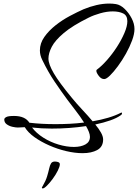

<svg xmlns="http://www.w3.org/2000/svg" viewBox="-20 -822 775 1078"><path d="M444 38Q401 38 352 26.5Q303 15 256.5 -5.5Q210 -26 173.5 -52Q137 -78 119 -108Q111 -108 101 -107Q91 -106 80 -106Q68 -106 50 -110Q32 -114 18 -124Q4 -134 4 -151Q4 -159 15.5 -165Q27 -171 59 -171Q121 -171 145 -133Q178 -129 215 -127Q252 -125 291 -125Q331 -125 371.5 -127Q412 -129 452 -134Q430 -169 402.5 -204Q375 -239 359 -261Q322 -311 286 -364.5Q250 -418 217 -486Q204 -512 204 -539Q204 -579 229 -614.5Q254 -650 292 -680Q330 -710 372.5 -732.5Q415 -755 449 -770Q485 -785 522 -793.5Q559 -802 593 -802Q613 -802 631 -799Q656 -795 679.5 -772.5Q703 -750 719 -719.5Q735 -689 735 -659Q735 -631 721.5 -594.5Q708 -558 687 -520.5Q666 -483 642 -450.5Q618 -418 597.5 -398Q577 -378 565 -378Q548 -378 534.5 -396Q521 -414 521 -424Q521 -430 524 -431Q551 -451 581 -485Q611 -519 636.5 -558.5Q662 -598 678.5 -636.5Q695 -675 695 -703Q695 -735 671.5 -746.5Q648 -758 613 -758Q580 -758 543 -747.5Q506 -737 478 -723Q387 -678 338 -636.5Q289 -595 270.5 -559Q252 -523 252 -493Q252 -462 282 -410.5Q312 -359 384 -272Q411 -239 442.5 -205.5Q474 -172 500 -141Q547 -149 587.5 -161Q628 -173 659 -189Q660 -190 662 -190Q665 -190 665 -187Q665 -179 658 -175Q636 -159 599 -146Q562 -133 515 -123Q535 -99 547 -77.5Q559 -56 559 -39Q559 2 526.5 20Q494 38 444 38ZM395 3Q434 3 459.5 -11Q485 -25 485 -54Q485 -66 479 -81.5Q473 -97 463 -114Q370 -100 271 -100Q213 -100 160 -106Q184 -74 223.5 -49Q263 -24 308.5 -10.5Q354 3 395 3ZM220 236Q215 236 215 232Q215 230 220 222Q237 193 244.5 168Q252 143 256 124.5Q260 106 266.5 95.5Q273 85 288 85Q292 85 295.5 85.5Q299 86 303 87Q316 90 316 100Q316 113 304.5 136Q293 159 276.5 181.5Q260 204 244 220Q228 236 220 236Z"/></svg>

Font: Comforter
Style: Regular
Weight: 400
Designer: Robert E. Leuschke
Foundry: Robert E. Leuschke
Version: Version 1.013; ttfautohint (v1.8.3)